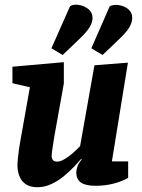

<svg xmlns="http://www.w3.org/2000/svg" viewBox="-20 -770 595 803"><path d="M137 13Q105 13 86.5 -0.5Q68 -14 60.5 -35Q53 -56 53 -78Q53 -90 55 -110Q57 -130 60 -150Q63 -170 65 -180L105 -405L32 -422V-491L247 -510V-421L207 -198Q206 -189 203 -172Q200 -155 198 -139.5Q196 -124 196 -118Q196 -107 201.5 -100.5Q207 -94 219 -94Q232 -94 250 -104.5Q268 -115 285.5 -130.5Q303 -146 315 -159L375 -497L515 -508L448 -95H516V-26Q489 -11 454.5 -2Q420 7 379 7Q338 7 318.5 -6.5Q299 -20 299 -50Q299 -58 303.5 -72.5Q308 -87 322 -103L319 -105Q309 -93 290.5 -73.5Q272 -54 248 -34Q224 -14 195.5 -0.5Q167 13 137 13ZM409 -540 362 -568 439 -744Q456 -752 478 -748.5Q500 -745 516.5 -731.5Q533 -718 533 -695Q533 -676 520.5 -655Q508 -634 476 -604ZM242 -540 195 -568 273 -744Q287 -753 309.5 -749.5Q332 -746 349.5 -732Q367 -718 367 -695Q367 -676 354 -655Q341 -634 309 -604Z"/></svg>

Font: Faustina ExtraBold
Style: Italic
Weight: 800
Italic angle: -8°
Designer: Alfonso Garcia
Foundry: http://www.omnibus-type.com
Version: Version 1.200